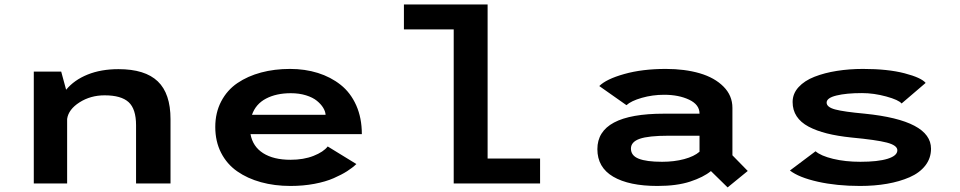

<svg xmlns="http://www.w3.org/2000/svg" viewBox="-20 -820 4290 858"><path d="M131 0V-500H253.5L275.5 -419Q311.5 -462.5 371.5 -486.8Q431.5 -511 509.5 -511Q628 -511 685 -456.5Q742 -402 742 -287.5V0H588V-260.5Q588 -333 554.8 -363.5Q521.5 -394 447.5 -394Q384.5 -394 335.2 -362.5Q286 -331 280 -288.5V0Z M1572.5 -87Q1555.5 -70.5 1531.2 -55Q1507 -39.5 1471.2 -23.8Q1435.5 -8 1385.2 1.5Q1335 11 1278 11Q1207 11 1146.2 -5.8Q1085.5 -22.5 1039.8 -54.5Q994 -86.5 968 -137.2Q942 -188 942 -252.5Q942 -316.5 968.5 -367Q995 -417.5 1041 -448.8Q1087 -480 1146.8 -496Q1206.5 -512 1276 -512Q1343 -512 1400.5 -494Q1458 -476 1502.2 -441Q1546.5 -406 1571.8 -349.5Q1597 -293 1597 -220.5H1099.5Q1109.5 -165 1156 -135.5Q1202.5 -106 1278 -106Q1337 -106 1381.2 -123.5Q1425.5 -141 1444.5 -165.5ZM1279.5 -403.5Q1215 -403.5 1169 -379.5Q1123 -355.5 1106 -307H1435Q1434 -322.5 1424.2 -338.5Q1414.5 -354.5 1396.2 -369.5Q1378 -384.5 1347.5 -394Q1317 -403.5 1279.5 -403.5Z M2159 -111.5H2393.5V0H2007.5V-688.5H1785V-800H2159Z M2955.5 -512Q3040.5 -512 3107 -492.5Q3173.5 -473 3213.2 -433Q3253 -393 3253 -338V-126L3321.5 -56L3231.5 17.5L3157 -55.5Q3123.5 -28 3064 -8.5Q3004.5 11 2918 11Q2791 11 2720.2 -30.5Q2649.5 -72 2649.5 -153.5Q2649.5 -312 2947 -312H3106V-312.5Q3106 -352.5 3059.5 -374.5Q3013 -396.5 2948 -396.5Q2896 -396.5 2848 -382.8Q2800 -369 2779.5 -350L2658 -435.5Q2689 -466.5 2769.5 -489.2Q2850 -512 2955.5 -512ZM2938.5 -97Q2993 -97 3037.5 -109Q3082 -121 3106 -142V-213.5H2968Q2878 -213.5 2838.8 -199.8Q2799.5 -186 2799.5 -156Q2799.5 -124.5 2834.2 -110.8Q2869 -97 2938.5 -97Z M3823 11Q3719 11 3634.5 -8Q3550 -27 3510 -58L3624.5 -144Q3648 -123.5 3702.8 -110.2Q3757.5 -97 3825 -97Q3903 -97 3946.5 -110.5Q3990 -124 3990 -148.5Q3990 -170.5 3943.2 -182.8Q3896.5 -195 3784.5 -205.5Q3722 -212 3675.2 -223.8Q3628.5 -235.5 3593.2 -254.2Q3558 -273 3540 -300.5Q3522 -328 3522 -364Q3522 -401.5 3548.5 -430.5Q3575 -459.5 3619.8 -477Q3664.5 -494.5 3719.8 -503.2Q3775 -512 3836.5 -512Q3947.5 -512 4022.2 -492.5Q4097 -473 4116.5 -449.5L4009 -357.5Q3996 -373.5 3940.5 -388.8Q3885 -404 3832 -404Q3762 -404 3718 -393.2Q3674 -382.5 3674 -361.5Q3674 -341 3712.5 -330.8Q3751 -320.5 3844.5 -312Q4140.5 -282 4140.5 -155.5Q4140.5 -113 4115 -80.2Q4089.5 -47.5 4044.8 -28Q4000 -8.5 3944.2 1.2Q3888.5 11 3823 11Z"/></svg>

Font: League Mono Wide SemiBold
Style: Regular
Weight: 600
Width: 8
Designer: Tyler Finck
Foundry: The League of Moveable Type / Tyler Finck
Version: Version 2.210